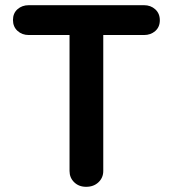

<svg xmlns="http://www.w3.org/2000/svg" viewBox="-20 -720 666 740"><path d="M312 0Q284 0 266 -17.5Q248 -35 248 -61V-641H378V-61Q378 -35 359.5 -17.5Q341 0 312 0ZM91 -585Q65 -585 47.5 -601Q30 -617 30 -643Q30 -669 47.5 -684.5Q65 -700 91 -700H535Q561 -700 578.5 -684Q596 -668 596 -642Q596 -616 578.5 -600.5Q561 -585 535 -585Z"/></svg>

Font: zvoove
Style: Bold
Weight: 700
Designer: Vernon Adams (Nunito) & Andrew Paglinawan (Quicksand)
Foundry: zvoove
Version: Version 3.006